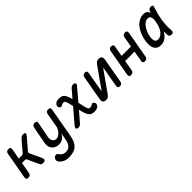

<svg xmlns="http://www.w3.org/2000/svg" viewBox="214 -1743 3173 3173"><g transform="rotate(-45 1800.0 -156.5)"><path d="M56 10Q30 10 19.5 -2.5Q9 -15 13 -42L96 -508Q100 -535 115.5 -547.5Q131 -560 157 -560Q183 -560 193.5 -547.5Q204 -535 200 -508L167 -327H239Q250 -327 259 -331.5Q268 -336 276 -345L431 -527Q444 -544 461 -552Q478 -560 498 -560Q537 -560 543 -544Q549 -528 521 -495L358 -304Q350 -295 348.5 -286Q347 -277 351 -268L448 -58Q463 -24 450 -7Q437 10 398 10Q378 10 364.5 2Q351 -6 343 -24L253 -220Q249 -229 242 -233.5Q235 -238 224 -238H152L117 -42Q112 -15 97 -2.5Q82 10 56 10Z M936 0 959 -127Q936 -77 896.5 -49Q857 -21 804 -21Q762 -21 730.5 -35Q699 -49 678.5 -74.5Q658 -100 651 -135.5Q644 -171 652 -214L708 -508Q714 -535 728.5 -547.5Q743 -560 769 -560Q795 -560 806 -547.5Q817 -535 812 -508L760 -241Q755 -217 757.5 -195Q760 -173 770 -156Q780 -139 796.5 -128.5Q813 -118 839 -118Q865 -118 889 -132.5Q913 -147 932.5 -168.5Q952 -190 965 -216Q978 -242 982 -265L1024 -508Q1029 -535 1044 -547.5Q1059 -560 1085 -560Q1112 -560 1122.5 -547.5Q1133 -535 1128 -508L1038 0Q1027 64 1007 110.5Q987 157 955 187.5Q923 218 877 232.5Q831 247 766 247Q733 247 705.5 240Q678 233 656 221Q634 209 617.5 193.5Q601 178 591 160Q585 151 583 139.5Q581 128 583 118Q584 107 589.5 97Q595 87 603.5 79Q612 71 623 66.5Q634 62 647 62Q658 62 666 66Q674 70 679 79Q687 91 697 103.5Q707 116 720.5 125.5Q734 135 753 141Q772 147 798 147Q823 147 845 139Q867 131 885 113.5Q903 96 916 68.5Q929 41 936 0Z M1694 -492 1515 -283 1539 -178Q1545 -154 1549.5 -136.5Q1554 -119 1561 -108.5Q1568 -98 1577 -93.5Q1586 -89 1600 -89Q1614 -89 1626 -93Q1638 -97 1650 -107Q1660 -116 1675.5 -113.5Q1691 -111 1702 -96Q1714 -83 1713 -61Q1712 -39 1694 -21Q1678 -6 1658.5 2Q1639 10 1605 10Q1574 10 1550.5 3.5Q1527 -3 1508.5 -22Q1490 -41 1475 -76Q1460 -111 1447 -168L1441 -196L1293 -24Q1279 -8 1262.5 1Q1246 10 1226 10Q1215 10 1204 5.5Q1193 1 1188 -7.5Q1183 -16 1185.5 -28.5Q1188 -41 1202 -57L1415 -307L1400 -372Q1394 -399 1388 -417Q1382 -435 1375 -444.5Q1368 -454 1359.5 -457.5Q1351 -461 1340 -461Q1326 -461 1314 -457Q1302 -453 1290 -443Q1280 -434 1264.5 -436.5Q1249 -439 1238 -454Q1226 -467 1227 -489Q1228 -511 1246 -529Q1262 -544 1281.5 -552Q1301 -560 1335 -560Q1366 -560 1389.5 -553.5Q1413 -547 1431 -528Q1449 -509 1464 -474Q1477 -443 1489 -394L1602 -526Q1616 -543 1632.5 -551.5Q1649 -560 1669 -560Q1681 -560 1692 -556Q1703 -552 1708 -543.5Q1713 -535 1711 -522Q1709 -509 1694 -492Z M1807 -75 1883 -509Q1888 -535 1902.5 -547.5Q1917 -560 1943 -560Q1968 -560 1978.5 -547.5Q1989 -535 1984 -509L1923 -160Q1922 -157 1922.5 -155.5Q1923 -154 1926 -154Q1928 -154 1929 -156L1932 -160L2176 -505Q2194 -531 2212.5 -545.5Q2231 -560 2260 -560Q2303 -560 2320.5 -538.5Q2338 -517 2330 -475L2254 -41Q2249 -15 2234.5 -2.5Q2220 10 2194 10Q2169 10 2158.5 -2.5Q2148 -15 2153 -41L2214 -390Q2215 -393 2214.5 -394.5Q2214 -396 2211 -396Q2209 -396 2208 -395L2205 -390L1961 -45Q1943 -19 1924.5 -4.5Q1906 10 1877 10Q1834 10 1816.5 -11.5Q1799 -33 1807 -75Z M2457 10Q2430 10 2420 -2.5Q2410 -15 2414 -42L2497 -508Q2501 -535 2516 -547.5Q2531 -560 2558 -560Q2584 -560 2594.5 -547.5Q2605 -535 2600 -508L2568 -326H2787L2819 -508Q2824 -535 2839 -547.5Q2854 -560 2880 -560Q2907 -560 2917 -547.5Q2927 -535 2923 -508L2840 -42Q2836 -15 2821 -2.5Q2806 10 2779 10Q2753 10 2742.5 -2.5Q2732 -15 2737 -42L2769 -224H2550L2518 -42Q2513 -15 2498 -2.5Q2483 10 2457 10Z M3157 10Q3121 10 3091.5 -2.5Q3062 -15 3043 -43Q3024 -71 3018 -116Q3012 -161 3023 -227Q3035 -296 3060 -357Q3085 -418 3122 -463Q3159 -508 3207 -534Q3255 -560 3312 -560Q3360 -560 3383 -536Q3402 -516 3410 -487L3418 -511Q3426 -538 3443 -549Q3460 -560 3484 -560Q3511 -560 3519 -548.5Q3527 -537 3518 -511Q3499 -453 3484 -397Q3469 -341 3460 -283.5Q3451 -226 3448 -165.5Q3445 -105 3449 -38Q3451 -14 3440 -2Q3429 10 3403 10Q3377 10 3363.5 -2Q3350 -14 3349 -38Q3346 -81 3346 -121Q3337 -104 3327 -89Q3297 -44 3255 -17Q3213 10 3157 10ZM3189 -90Q3218 -90 3245.5 -105Q3273 -120 3296 -148Q3319 -176 3336.5 -215.5Q3354 -255 3363 -305Q3368 -330 3371 -357.5Q3374 -385 3370 -407.5Q3366 -430 3352 -445Q3338 -460 3308 -460Q3278 -460 3249 -441.5Q3220 -423 3195.5 -391Q3171 -359 3152.5 -315Q3134 -271 3126 -221Q3115 -160 3130 -125Q3145 -90 3189 -90Z"/></g></svg>

Font: Maple Mono Medium
Style: Italic
Weight: 500
Italic angle: -10°
Monospace: yes
Designer: subframe7536
Version: Version 7.000